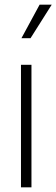

<svg xmlns="http://www.w3.org/2000/svg" viewBox="-20 -804 242 824"><path d="M70 0H115V-526H70ZM72 -640H111L202 -784H150Z"/></svg>

Font: Plus Jakarta Sans ExtraLight
Style: Regular
Weight: 200
Designer: Gumpita Rahayu
Foundry: Tokotype
Version: Version 2.004; ttfautohint (v1.8.3)